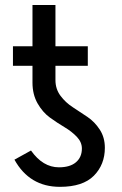

<svg xmlns="http://www.w3.org/2000/svg" viewBox="-20 -721 482 759"><path d="M31.2 -460.9V-538.1H108.4V-701.2H199.2V-538.1H327.1V-460.9H199.2V-404.3Q199.2 -369.1 219.2 -342.3Q239.3 -315.4 268.1 -296.9Q296.9 -278.3 325.7 -258.8Q354.5 -239.3 374.5 -208.5Q394.5 -177.7 394.5 -136.7Q394.5 -70.3 351.1 -26.4Q307.6 17.6 216.8 17.6Q96.7 17.6 37.1 -89.8L102.5 -126Q149.4 -59.6 212.9 -59.6Q256.8 -59.6 280.3 -79.6Q303.7 -99.6 303.7 -133.8Q303.7 -159.2 283.7 -180.2Q263.7 -201.2 234.9 -218.3Q206.1 -235.4 177.2 -256.3Q148.4 -277.3 128.4 -312.5Q108.4 -347.7 108.4 -394.5V-460.9Z"/></svg>

Font: Gothic A1 Medium
Style: Regular
Weight: 500
Designer: HanYang I&C Co.,Ltd.
Foundry: HanYang I&C Co.,Ltd.
Version: Version 2.50